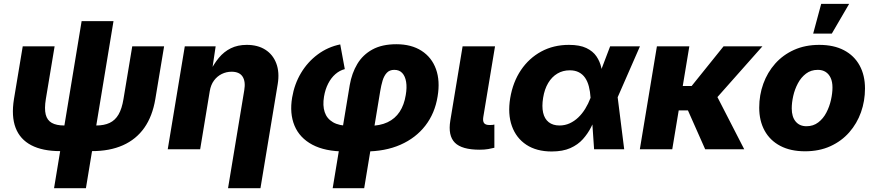

<svg xmlns="http://www.w3.org/2000/svg" viewBox="-20 -782 4582 1006"><path d="M295.4 9.8Q203.1 9.8 144 -21Q85 -51.8 61.8 -112.3Q38.6 -172.9 53.2 -263.2L99.1 -539.1H266.1L220.2 -263.2Q211.9 -212.4 219.5 -182.1Q227.1 -151.9 251.2 -138.2Q275.4 -124.5 316.9 -124.5H483.9Q525.9 -124.5 554.7 -138.2Q583.5 -151.9 601.1 -182.1Q618.7 -212.4 627 -263.2L672.9 -539.1H839.8L793.9 -263.2Q778.8 -172.9 736.1 -112.3Q693.4 -51.8 624.3 -21Q555.2 9.8 462.4 9.8ZM263.2 204.1 407.7 -671.4H574.7L430.2 204.1Z M1079.1 -304.7 1028.8 0H858.9L948.2 -539.1H1109.9L1089.4 -401.4L1078.1 -402.3Q1099.6 -446.3 1126.5 -478.8Q1153.3 -511.2 1189.5 -529.1Q1225.6 -546.9 1272.9 -546.9Q1330.6 -546.9 1370.4 -521.5Q1410.2 -496.1 1427.7 -449.7Q1445.3 -403.3 1435.1 -341.3L1344.7 204.1H1174.8L1259.8 -309.1Q1267.6 -355 1251 -380.6Q1234.4 -406.2 1193.4 -406.2Q1166 -406.2 1141.8 -394.3Q1117.7 -382.3 1101.1 -359.9Q1084.5 -337.4 1079.1 -304.7Z M1723.1 204.1 1812.5 -336.4Q1823.2 -398.4 1852.1 -446.8Q1880.9 -495.1 1931.4 -522.7Q1981.9 -550.3 2056.6 -550.3Q2135.3 -550.3 2188.7 -515.9Q2242.2 -481.4 2264.4 -419.9Q2286.6 -358.4 2272.9 -276.9Q2258.8 -188.5 2208.7 -123.8Q2158.7 -59.1 2078.4 -23.7Q1998 11.7 1891.6 11.7H1789.1Q1683.1 11.7 1616.5 -23.9Q1549.8 -59.6 1523.2 -123.5Q1496.6 -187.5 1510.7 -271Q1522.5 -341.3 1557.1 -399.4Q1591.8 -457.5 1644.8 -496.8Q1697.8 -536.1 1762.7 -549.3L1786.6 -419.9Q1759.8 -413.1 1737.3 -393.6Q1714.8 -374 1699.5 -344Q1684.1 -314 1677.7 -275.9Q1669.9 -229 1681.2 -194.8Q1692.4 -160.6 1724.6 -141.6Q1756.8 -122.6 1811.5 -122.6H1914.1Q1970.7 -122.6 2010.5 -141.4Q2050.3 -160.2 2074 -196.3Q2097.7 -232.4 2106 -284.2Q2112.8 -323.2 2107.9 -353Q2103 -382.8 2087.6 -399.4Q2072.3 -416 2045.9 -416Q2021 -416 2006.6 -400.4Q1992.2 -384.8 1984.6 -359.6Q1977.1 -334.5 1972.2 -304.7L1888.2 204.1Z M2493.2 2.4Q2399.9 2.4 2363.3 -34.4Q2326.7 -71.3 2339.4 -149.9L2403.8 -539.1H2573.7L2512.2 -168.5Q2508.8 -147 2516.4 -137Q2523.9 -127 2544.4 -127Q2553.7 -127 2559.8 -127.4Q2565.9 -127.9 2570.3 -129.4V-7.8Q2558.1 -4.4 2538.3 -1Q2518.6 2.4 2493.2 2.4Z M2870.6 11.7Q2791.5 11.7 2738 -23.4Q2684.6 -58.6 2662.1 -121.6Q2639.6 -184.6 2653.3 -268.1Q2667.5 -352.5 2709.7 -415Q2752 -477.5 2816.2 -512.2Q2880.4 -546.9 2960.9 -546.9Q3017.6 -546.9 3052.2 -530.3Q3086.9 -513.7 3105.2 -486.6Q3123.5 -459.5 3130.6 -427.5Q3137.7 -395.5 3139.2 -364.3H3186.5L3215.8 -276.4L3250.5 0H3092.8L3074.2 -271Q3072.3 -302.7 3065.4 -329.1Q3058.6 -355.5 3045.7 -374.3Q3032.7 -393.1 3012.9 -403.3Q2993.2 -413.6 2965.3 -413.6Q2929.2 -413.6 2900.4 -396.5Q2871.6 -379.4 2852.3 -347.2Q2833 -314.9 2825.7 -269.5Q2818.4 -224.1 2825.7 -191.7Q2833 -159.2 2855 -141.8Q2877 -124.5 2911.6 -124.5Q2939.9 -124.5 2964.6 -135.7Q2989.3 -147 3009.8 -166.5Q3030.3 -186 3046.4 -212.2Q3062.5 -238.3 3073.7 -268.1L3176.8 -539.1H3333L3214.4 -268.1L3155.8 -181.2H3106.4Q3094.2 -149.4 3077.1 -115.7Q3060.1 -82 3034.2 -53Q3008.3 -23.9 2968.5 -6.1Q2928.7 11.7 2870.6 11.7Z M3591.8 -539.1 3502.4 0H3332.5L3421.9 -539.1ZM3974.6 -539.1 3677.2 -203.6H3500.5L3518.1 -331.5H3604L3771 -539.1ZM3674.8 0 3581.5 -210.4 3731.4 -288.1 3879.4 0Z M4198.2 10.7Q4122.1 10.7 4068.4 -17.6Q4014.6 -45.9 3986.3 -97.4Q3958 -148.9 3958 -217.8Q3958 -284.2 3979.5 -343.5Q4001 -402.8 4041.7 -448.7Q4082.5 -494.6 4140.9 -520.8Q4199.2 -546.9 4272.5 -546.9Q4348.6 -546.9 4402.1 -518.8Q4455.6 -490.7 4483.9 -439.2Q4512.2 -387.7 4512.2 -318.4Q4512.2 -252.9 4491.2 -193.8Q4470.2 -134.8 4429.7 -88.6Q4389.2 -42.5 4330.8 -15.9Q4272.5 10.7 4198.2 10.7ZM4205.6 -120.6Q4241.2 -120.6 4267.3 -140.6Q4293.5 -160.6 4309.8 -192.1Q4326.2 -223.6 4334 -258.8Q4341.8 -293.9 4341.8 -323.7Q4341.8 -353 4332.5 -373.5Q4323.2 -394 4306.2 -405Q4289.1 -416 4265.1 -416Q4229 -416 4203.1 -396.2Q4177.2 -376.5 4160.6 -345.2Q4144 -314 4136.2 -279.1Q4128.4 -244.1 4128.4 -213.9Q4128.4 -169.9 4148.9 -145.3Q4169.4 -120.6 4205.6 -120.6ZM4240.7 -606 4282.7 -761.7H4429.2L4338.4 -606Z"/></svg>

Font: Inter 18pt ExtraBold
Style: Italic
Weight: 800
Italic angle: -9.3988°
Designer: Rasmus Andersson
Foundry: rsms
Version: Version 4.001;git-66647c0bb